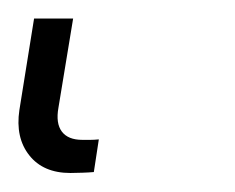

<svg xmlns="http://www.w3.org/2000/svg" viewBox="-23 34 250 204"><path d="M51.8 217.8Q22.9 217.8 8.1 199Q-6.8 180.2 -2.4 150.9L13.2 53.7H54.7L39.1 148.4Q36.1 165 42.7 173.8Q49.3 182.6 64.5 182.6Q68.8 182.6 73 182.6Q77.1 182.6 82 182.1L76.7 216.8Q71.3 217.3 64.7 217.5Q58.1 217.8 51.8 217.8Z"/></svg>

Font: Inter 28pt ExtraLight
Style: Italic
Weight: 250
Italic angle: -9.3988°
Designer: Rasmus Andersson
Foundry: rsms
Version: Version 4.001;git-66647c0bb